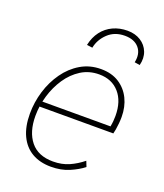

<svg xmlns="http://www.w3.org/2000/svg" viewBox="-138 -830 793 929"><g transform="rotate(20 259.0 -365.0)"><path d="M233.4 7.8Q176.8 7.8 135.7 -16.1Q94.7 -40 72.8 -86.4Q50.8 -132.8 50.8 -199.2Q50.8 -258.3 68.1 -315.2Q85.4 -372.1 118.2 -418.2Q150.9 -464.4 197.3 -491.9Q243.7 -519.5 301.8 -519.5Q356.4 -519.5 394.8 -494.9Q433.1 -470.2 453.4 -428.7Q473.6 -387.2 473.6 -335.4Q473.6 -319.3 471.9 -301.8Q470.2 -284.2 467.8 -269.8Q465.3 -255.4 462.9 -247.1H76.2L82 -274.4H438.5Q441.4 -289.6 442.6 -303.7Q443.8 -317.9 443.8 -330.1Q443.8 -405.3 405.5 -448.7Q367.2 -492.2 301.8 -492.2Q250 -492.2 209 -466.3Q168 -440.4 139.2 -397.5Q110.4 -354.5 95 -302.5Q79.6 -250.5 79.6 -198.2Q79.6 -115.7 118.7 -67.6Q157.7 -19.5 234.4 -19.5Q279.8 -19.5 316.4 -35.6Q353 -51.8 385.3 -78.1L396.5 -49.8Q368.7 -27.8 327.4 -10Q286.1 7.8 233.4 7.8ZM469.7 -601.6 442.4 -606Q452.6 -652.3 428.2 -681.4Q403.8 -710.4 354.5 -710.4Q302.2 -710.4 268.1 -678Q233.9 -645.5 225.6 -602.1L196.8 -606Q205.6 -647.5 228 -677Q250.5 -706.5 284.2 -722.2Q317.9 -737.8 358.4 -737.8Q397.9 -737.8 426.5 -719.7Q455.1 -701.7 467.3 -670.7Q479.5 -639.6 469.7 -601.6Z"/></g></svg>

Font: Reddit Sans ExtraLight
Style: Italic
Weight: 250
Italic angle: -11.25°
Designer: Stephen Hutchings
Version: Version 1.013